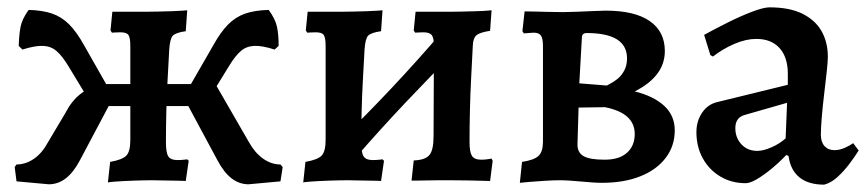

<svg xmlns="http://www.w3.org/2000/svg" viewBox="-20 -491 2360 523"><path d="M113 11 25 3 20 -36 25 -43Q50 -43 72.5 -58.5Q95 -74 111 -104L158 -183Q175 -216 198.5 -234.5Q222 -253 257 -262H541L553 -286L658 -104Q674 -75 696.5 -59Q719 -43 744 -43L750 -36L744 3L657 11Q632 11 611 -5Q590 -21 572 -55L493 -202H276L198 -55Q180 -21 159 -5Q138 11 113 11ZM239 -191 165 -313Q149 -339 134 -352Q119 -365 97.5 -366Q76 -367 41 -356L31 -366Q32 -397 36 -418Q40 -439 58 -464Q96 -463 122 -454Q148 -445 168.5 -424.5Q189 -404 210 -366L289 -227ZM274 6 280 -50Q314 -56 324.5 -67.5Q335 -79 335 -110V-365Q335 -388 330 -395.5Q325 -403 308 -403Q301 -403 293 -402.5Q285 -402 285 -402L281 -408L286 -459Q286 -459 302.5 -459Q319 -459 341 -459Q363 -459 378 -459Q392 -459 411 -459.5Q430 -460 448 -460.5Q466 -461 478 -462Q490 -463 490 -463L486 -406Q458 -402 450.5 -393.5Q443 -385 441 -356Q439 -318 436.5 -273.5Q434 -229 433 -185Q432 -141 432 -104Q432 -75 438.5 -65Q445 -55 463 -55Q473 -55 481.5 -56Q490 -57 490 -57L494 -53L486 2Q486 2 476 1.5Q466 1 451.5 1Q437 1 422 0.5Q407 0 397 0Q374 0 345.5 1Q317 2 296 3.5Q275 5 274 6ZM530 -191 480 -227 560 -366Q581 -404 601.5 -424.5Q622 -445 648 -454Q674 -463 712 -464Q730 -439 734.5 -418Q739 -397 739 -366L728 -356Q694 -367 672.5 -366Q651 -365 636 -352Q621 -339 605 -313Z M950 -63 907 -109Q979 -179 1048.5 -253Q1118 -327 1184 -404L1227 -358Q1155 -286 1085.5 -212.5Q1016 -139 950 -63ZM806 6 812 -50Q846 -56 856.5 -67.5Q867 -79 867 -110V-365Q867 -388 862 -395.5Q857 -403 840 -403Q833 -403 825 -402.5Q817 -402 817 -402L813 -408L818 -459Q818 -459 834.5 -459Q851 -459 873 -459Q895 -459 910 -459Q924 -459 943 -459.5Q962 -460 980 -460.5Q998 -461 1010 -462Q1022 -463 1022 -463L1018 -406Q990 -402 982.5 -393.5Q975 -385 973 -356Q971 -318 968.5 -273.5Q966 -229 965 -185Q964 -141 964 -104Q964 -75 970.5 -65Q977 -55 995 -55Q1005 -55 1013.5 -56Q1022 -57 1022 -57L1026 -53L1018 2Q1018 2 1008.5 1.5Q999 1 984 1Q969 1 954 0.5Q939 0 929 0Q906 0 877.5 1Q849 2 828 3.5Q807 5 806 6ZM1315 2Q1315 2 1297.5 1.5Q1280 1 1254.5 0.5Q1229 0 1205 0Q1193 0 1175.5 0Q1158 0 1140.5 0.5Q1123 1 1112 1Q1101 1 1101 1L1107 -54Q1138 -55 1149.5 -68.5Q1161 -82 1161 -120L1162 -365Q1162 -388 1156 -395.5Q1150 -403 1133 -403Q1127 -403 1119 -402.5Q1111 -402 1111 -402L1107 -408L1112 -459Q1112 -459 1129.5 -459Q1147 -459 1170 -459Q1193 -459 1208 -459Q1222 -459 1240.5 -459.5Q1259 -460 1277.5 -460.5Q1296 -461 1307.5 -462Q1319 -463 1319 -463L1315 -407Q1288 -403 1278.5 -395.5Q1269 -388 1268 -368Q1266 -328 1263.5 -281Q1261 -234 1260 -188.5Q1259 -143 1259 -104Q1259 -77 1265.5 -66.5Q1272 -56 1291 -56Q1301 -56 1310 -57.5Q1319 -59 1319 -59L1322 -53Z M1506 0Q1487 0 1464 1.5Q1441 3 1422 4.5Q1403 6 1396 7L1402 -50Q1435 -55 1447 -66.5Q1459 -78 1459 -105V-366Q1459 -386 1453.5 -394Q1448 -402 1434 -402Q1428 -402 1418.5 -401Q1409 -400 1407 -400L1403 -406L1409 -460Q1416 -460 1436.5 -459.5Q1457 -459 1479.5 -458.5Q1502 -458 1514 -458Q1527 -458 1551.5 -459Q1576 -460 1598.5 -461Q1621 -462 1630 -462Q1709 -462 1750 -433.5Q1791 -405 1791 -352Q1791 -317 1770 -289.5Q1749 -262 1709 -242Q1761 -229 1789.5 -202.5Q1818 -176 1818 -136Q1818 -93 1793 -60.5Q1768 -28 1723.5 -10.5Q1679 7 1620 7Q1609 7 1594 6Q1579 5 1563.5 3.5Q1548 2 1532.5 1Q1517 0 1506 0ZM1556 -198 1553 -97Q1553 -75 1570 -65.5Q1587 -56 1627 -56Q1667 -56 1688 -75Q1709 -94 1709 -126Q1709 -183 1628 -199ZM1558 -264 1633 -258Q1634 -259 1643 -263.5Q1652 -268 1662.5 -276.5Q1673 -285 1680.5 -299Q1688 -313 1688 -332Q1688 -401 1578 -401Q1565 -401 1565 -388Z M2225 12Q2182 12 2157.5 -8Q2133 -28 2128 -66L2122 -69Q2101 -47 2080 -30Q2059 -13 2041 -2.5Q2023 8 2011 8Q1973 8 1942.5 -10Q1912 -28 1894.5 -59.5Q1877 -91 1877 -131Q1877 -161 1892.5 -184Q1908 -207 1934 -213L2126 -260V-290Q2126 -335 2103.5 -360Q2081 -385 2040 -385Q2012 -385 1980.5 -371.5Q1949 -358 1922 -337L1915 -341L1898 -396Q1927 -412 1962 -429.5Q1997 -447 2028.5 -459Q2060 -471 2076 -471Q2131 -471 2166 -453.5Q2201 -436 2218 -406Q2235 -376 2235 -336Q2235 -324 2232 -296Q2229 -268 2225 -235Q2221 -202 2218.5 -172Q2216 -142 2216 -124Q2216 -104 2226 -93Q2236 -82 2253 -82Q2267 -82 2281.5 -88.5Q2296 -95 2304 -101L2319 -81Q2309 -65 2294 -45Q2279 -25 2261.5 -9Q2244 7 2225 12ZM2043 -80Q2059 -80 2081 -89.5Q2103 -99 2120 -114L2124 -211L2009 -178Q1983 -171 1983 -142Q1983 -116 1999.5 -98Q2016 -80 2043 -80Z"/></svg>

Font: Alegreya SemiBold
Style: Regular
Weight: 600
Designer: Juan Pablo del Peral
Foundry: Huerta Tipografica
Version: Version 2.009